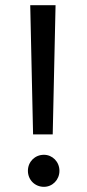

<svg xmlns="http://www.w3.org/2000/svg" viewBox="-20 -717 338 743"><path d="M108 -197H184L195 -697H97ZM210 -56C210 -91 183 -118 150 -118C115 -118 88 -91 88 -56C88 -21 115 6 150 6C183 6 210 -21 210 -56Z"/></svg>

Font: Matrixport Regular
Style: Regular
Weight: 400
Designer: Ninad Kale (Devanagari), Jonny Pinhorn (Latin)
Foundry: Indian Type Foundry
Version: Version 3.200;PS 1.000;hotconv 16.6.54;makeotf.lib2.5.65590